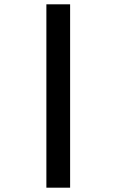

<svg xmlns="http://www.w3.org/2000/svg" viewBox="-20 -720 540 890"><path d="M195 150V-700H305V150Z"/></svg>

Font: Funnel Display ExtraBold
Style: Regular
Weight: 800
Designer: NORD ID, Kristian Moeller
Foundry: Dicotype
Version: Version 1.000